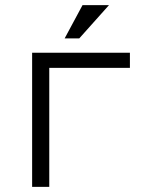

<svg xmlns="http://www.w3.org/2000/svg" viewBox="-20 -723 624 744"><path d="M104.5 -518.6V1H170.9V-460H483.4V-518.6ZM402.3 -703.1H299.8L230.5 -574.2H287.1Z"/></svg>

Font: Dotum
Style: Regular
Weight: 400
Version: Version 2.21